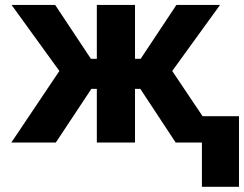

<svg xmlns="http://www.w3.org/2000/svg" viewBox="-20 -565 967 761"><path d="M201.2 0H24.9L215.3 -283.7L25.9 -545.4H198.7L340.3 -332H363.8V-545.4H515.1V-332H537.6L679.2 -545.4H852.1L662.6 -283.7L853 0H676.3L536.1 -212.9H515.1V0H363.8V-212.9H342.3ZM780.3 -104.5H927.2V175.3H780.3Z"/></svg>

Font: My Font
Style: Bold
Weight: 500
Designer: Rasmus Andersson
Foundry: rsms
Version: Version 0.001